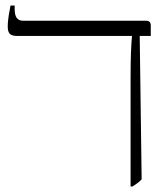

<svg xmlns="http://www.w3.org/2000/svg" viewBox="-20 -667 595 694"><path d="M452 7H459C471 -1 484 -9 492 -19L485 -537H525V-574C525 -587 519 -592 508 -592H64C42 -592 33 -606 33 -635V-647H18C15 -630 8 -599 8 -571C8 -547 16 -537 42 -537H457V-536C454 -503 452 -459 452 -385Z"/></svg>

Font: Noto Serif Hebrew ExtraCondensed Light
Style: Regular
Weight: 300
Width: 2
Designer: Monotype Design Team
Foundry: Monotype Imaging Inc.
Version: Version 2.004